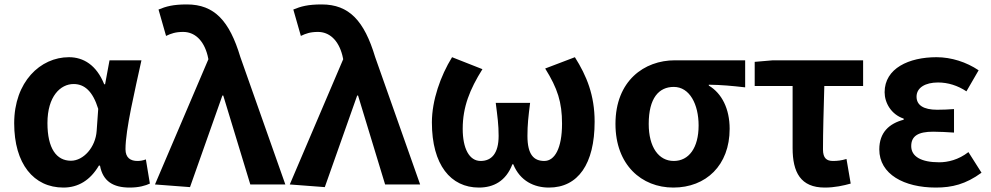

<svg xmlns="http://www.w3.org/2000/svg" viewBox="-20 -832 4470 866"><path d="M266 14C333 14 387 -19 426 -85H431C444 -14 491 14 565 14C607 14 637 5 656 -4L638 -113C625 -108 612 -106 600 -106C569 -106 546 -120 546 -159C546 -248 589 -426 618 -560H474L454 -452H450C415 -539 356 -574 291 -574C162 -574 44 -463 44 -276C44 -93 132 14 266 14ZM300 -107C235 -107 194 -162 194 -277C194 -398 253 -453 312 -453C360 -453 398 -422 423 -341L416 -242C411 -167 356 -107 300 -107Z M837 12 983 -401H987L1109 0H1267L1064 -575C1015 -738 947 -812 823 -812C760 -812 729 -803 695 -789L729 -670C752 -681 772 -688 806 -688C857 -688 898 -652 916 -583L920 -565L679 0Z M1445 12 1591 -401H1595L1717 0H1875L1672 -575C1623 -738 1555 -812 1431 -812C1368 -812 1337 -803 1303 -789L1337 -670C1360 -681 1380 -688 1414 -688C1465 -688 1506 -652 1524 -583L1528 -565L1287 0Z M2140 14C2206 14 2262 -15 2291 -91H2295C2326 -15 2390 14 2456 14C2587 14 2662 -92 2662 -283C2662 -403 2626 -490 2573 -574L2439 -523C2495 -433 2515 -371 2515 -274C2515 -163 2482 -106 2435 -106C2388 -106 2359 -134 2359 -219C2359 -270 2363 -304 2371 -368H2216C2224 -304 2229 -270 2229 -219C2229 -140 2197 -106 2148 -106C2096 -106 2067 -163 2067 -251C2067 -350 2099 -429 2156 -520L2019 -574C1967 -490 1928 -379 1928 -280C1928 -88 2013 14 2140 14Z M3017 14C3164 14 3271 -86 3271 -251C3271 -341 3236 -411 3177 -446V-450C3236 -449 3279 -445 3341 -438V-560H3024C2886 -560 2756 -468 2756 -273C2756 -88 2874 14 3017 14ZM3019 -106C2951 -106 2906 -168 2906 -273C2906 -390 2952 -440 3019 -440C3091 -440 3131 -361 3131 -266C3131 -165 3087 -106 3019 -106Z M3700 14C3745 14 3785 5 3817 -4L3798 -115C3775 -108 3757 -106 3737 -106C3709 -106 3692 -118 3692 -158C3692 -236 3695 -340 3698 -444H3873V-560H3466L3384 -553V-444H3555V-164C3555 -55 3591 14 3700 14Z M4201 14C4274 14 4336 -1 4407 -53L4348 -146C4303 -111 4255 -100 4216 -100C4135 -100 4090 -126 4090 -173C4090 -219 4122 -238 4189 -238C4219 -238 4250 -236 4283 -234V-340C4257 -338 4230 -337 4207 -337C4145 -337 4114 -358 4114 -396C4114 -437 4154 -460 4211 -460C4256 -460 4300 -446 4339 -420L4394 -515C4339 -552 4271 -574 4204 -574C4080 -574 3970 -524 3970 -416C3970 -369 3999 -316 4056 -297V-292C3991 -275 3946 -235 3946 -158C3946 -46 4058 14 4201 14Z"/></svg>

Font: Noto Sans Mono CJK HK
Style: Bold
Weight: 700
Designer: Ryoko NISHIZUKA 西塚涼子 (kana, bopomofo & ideographs); Paul D. Hunt (Latin, Greek & Cyrillic); Sandoll Communications 산돌커뮤니
Foundry: Adobe
Version: Version 2.004;hotconv 1.0.118;makeotfexe 2.5.65603